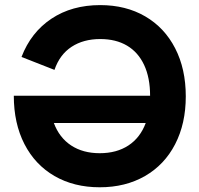

<svg xmlns="http://www.w3.org/2000/svg" viewBox="-20 -736 802 772"><path d="M35.5 -351H583.5Q583.5 -423.5 559.5 -474.8Q535.5 -526 490.8 -552.5Q446 -579 383 -579Q315.5 -579 267.8 -547.8Q220 -516.5 199 -455L66.5 -507Q104.5 -606 186.8 -660.8Q269 -715.5 383 -715.5Q486 -715.5 563.8 -670.2Q641.5 -625 684.2 -542Q727 -459 727 -348.5Q727 -239 684.2 -156.2Q641.5 -73.5 563 -28.2Q484.5 17 381 17Q277.5 17 199.2 -28.2Q121 -73.5 78.2 -156.8Q35.5 -240 35.5 -351ZM381 -120Q449 -120 496.5 -151.2Q544 -182.5 566 -241.5H196.5Q218.5 -182.5 266 -151.2Q313.5 -120 381 -120Z"/></svg>

Font: HK Grotesk ExtraBold
Style: Regular
Weight: 800
Designer: Alfredo Marco Pradil
Foundry: Hanken Design Co.
Version: Version 3.001